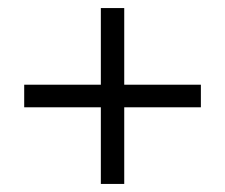

<svg xmlns="http://www.w3.org/2000/svg" viewBox="-20 -580 558 476"><path d="M230 -124V-560H288V-124ZM40 -314V-370H478V-314Z"/></svg>

Font: Platypi Light Medium
Style: Regular
Weight: 500
Version: Version 1.200